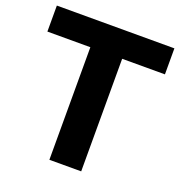

<svg xmlns="http://www.w3.org/2000/svg" viewBox="-133 -847 895 958"><g transform="rotate(20 315.0 -368.0)"><path d="M403.3 0V-597.7H630.4V-735.8H6.3V-597.7H234.4V0Z"/></g></svg>

Font: Winston ExtraBold
Style: Regular
Weight: 800
Designer: Vernon Adams, Kim Jin-seong, David Berlow, Cristiano Sobral
Foundry: The Winston Project Authors
Version: Version 3.004